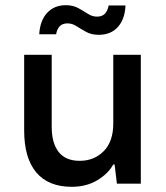

<svg xmlns="http://www.w3.org/2000/svg" viewBox="-20 -707 640 739"><path d="M256 12Q166 12 119.5 -43.5Q73 -99 73 -205V-496H179V-218Q179 -157 205.5 -122.5Q232 -88 287 -88Q342 -88 379 -125Q416 -162 416 -232V-496H522V0H430L421 -74H416Q396 -38 354 -13Q312 12 256 12ZM360 -573Q332 -573 312 -584Q292 -595 275 -606Q258 -617 240 -617Q220 -617 209.5 -605.5Q199 -594 196 -575H131Q134 -628 161.5 -657.5Q189 -687 233 -687Q261 -687 281 -676Q301 -665 318 -654Q335 -643 353 -643Q374 -643 384.5 -655Q395 -667 398 -686H463Q461 -634 434 -603.5Q407 -573 360 -573Z"/></svg>

Font: DM Mono Medium
Style: Regular
Weight: 500
Designer: Colophon Foundry
Foundry: Colophon Foundry
Version: Version 1.000; ttfautohint (v1.8.2.53-6de2)